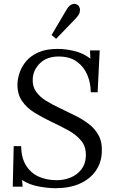

<svg xmlns="http://www.w3.org/2000/svg" viewBox="-20 -973 606 1009"><path d="M271 16Q233 16 183.5 7Q134 -2 96 -27L99 8H47L52 -205H91Q92 -144 116.5 -104Q141 -64 183 -45Q225 -26 278 -26Q317 -26 351 -40Q385 -54 407 -82Q429 -110 431 -150Q434 -200 407.5 -232.5Q381 -265 339 -288Q297 -311 250 -333Q204 -355 162 -380.5Q120 -406 94.5 -444Q69 -482 72 -539Q74 -565 84.5 -595Q95 -625 119 -653Q143 -681 183 -698.5Q223 -716 284 -716Q322 -716 368.5 -705.5Q415 -695 455 -665L453 -708H504L493 -488H457Q457 -536 439 -579Q421 -622 384 -649Q347 -676 288 -676Q226 -676 190 -640.5Q154 -605 152 -558Q150 -519 169.5 -491.5Q189 -464 222 -443.5Q255 -423 294 -405Q333 -386 373 -366.5Q413 -347 446.5 -321.5Q480 -296 499 -260Q518 -224 515 -173Q513 -118 483 -75Q453 -32 399.5 -8Q346 16 271 16ZM275 -769 251 -789 329 -921Q343 -944 356 -949.5Q369 -955 378.5 -951.5Q388 -948 391 -945Q395 -941 398.5 -932Q402 -923 399 -909Q396 -895 378 -876Z"/></svg>

Font: Lora Italic
Style: Italic
Weight: 400
Italic angle: -3°
Designer: Olga Karpushina, Alexei Vanyashin (Cyrillic)
Foundry: Cyreal
Version: Version 2.210; ttfautohint (v1.8.1.43-b0c9)